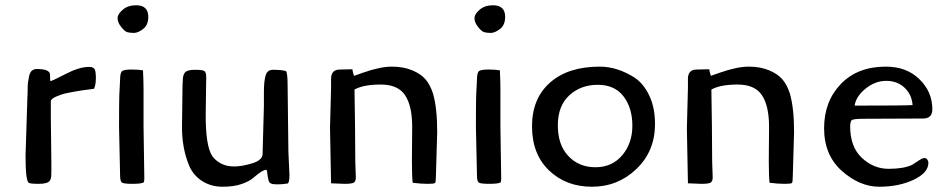

<svg xmlns="http://www.w3.org/2000/svg" viewBox="-20 -697 3605 729"><path d="M77 -106 84 -328Q85 -336 85 -356Q85 -376 86.5 -386Q88 -396 91 -410Q97 -435 120 -435Q170 -435 170 -413Q170 -396 171 -389Q177 -389 229 -416Q281 -443 318 -443Q333 -443 338.5 -435.5Q344 -428 344 -401Q344 -374 337 -360Q331 -359 315.5 -357Q300 -355 292.5 -354Q285 -353 271 -350.5Q257 -348 249 -346.5Q241 -345 229.5 -342.5Q218 -340 210.5 -337Q203 -334 195 -331Q179 -325 173 -315V-250L175 -80V-65Q175 -61 175 -48.5Q175 -36 174.5 -28Q174 -20 170 -12Q162 1 128.5 1Q95 1 89 -3Q77 -11 77 -106Z M497 -677Q543 -677 543 -633Q543 -602 523.5 -587Q504 -572 488.5 -572Q473 -572 463 -575Q453 -578 439.5 -595.5Q426 -613 426.5 -628.5Q427 -644 446.5 -660.5Q466 -677 497 -677ZM525 -217 528 -19Q528 -7 525 -4Q515 1 483 1Q451 1 443.5 -3.5Q436 -8 436 -31L432 -214Q432 -310 433 -336L436 -395Q436 -423 445 -428Q454 -433 479.5 -433Q505 -433 523 -430Q525 -386 525 -361Z M977 -113 982 -295V-347Q982 -389 988.5 -410.5Q995 -432 1016 -432Q1051 -432 1066 -427Q1072 -419 1072 -374L1075 -121L1079 -33Q1079 -1 1071 0Q1050 3 1032.5 3Q1015 3 1008.5 -0.5Q1002 -4 1000 -10.5Q998 -17 997 -24Q996 -31 995 -38Q994 -54 990 -52Q978 -53 942 -22Q928 -9 898 1.5Q868 12 825 12Q782 12 748.5 -9Q715 -30 699 -66Q671 -132 671 -214L673 -373L674 -391Q674 -413 683 -422.5Q692 -432 720 -432Q748 -432 755.5 -427.5Q763 -423 763 -405L761 -259Q761 -144 785 -106Q796 -89 817.5 -77Q839 -65 869 -65Q899 -65 938 -77Q977 -89 977 -113Z M1271 -433 1318 -434Q1318 -429 1324 -409Q1330 -411 1358 -421Q1424 -444 1467.5 -444Q1511 -444 1544 -430.5Q1577 -417 1595 -396.5Q1613 -376 1624 -342Q1640 -287 1640 -196Q1640 -196 1635 -25Q1635 -5 1631.5 -2Q1628 1 1603.5 1Q1579 1 1547 -3Q1544 -27 1544 -87L1545 -215Q1545 -295 1518 -335.5Q1491 -376 1425.5 -376Q1360 -376 1326 -357L1328 -223Q1329 -133 1329 -83L1331 -24Q1331 -8 1323 -3.5Q1315 1 1289 1L1237 -1L1233 -210L1237 -362V-398Q1237 -433 1271 -433Z M1852 -677Q1898 -677 1898 -633Q1898 -602 1878.5 -587Q1859 -572 1843.5 -572Q1828 -572 1818 -575Q1808 -578 1794.5 -595.5Q1781 -613 1781.5 -628.5Q1782 -644 1801.5 -660.5Q1821 -677 1852 -677ZM1880 -217 1883 -19Q1883 -7 1880 -4Q1870 1 1838 1Q1806 1 1798.5 -3.5Q1791 -8 1791 -31L1787 -214Q1787 -310 1788 -336L1791 -395Q1791 -423 1800 -428Q1809 -433 1834.5 -433Q1860 -433 1878 -430Q1880 -386 1880 -361Z M2467 -226Q2467 -123 2396.5 -55.5Q2326 12 2227.5 12Q2129 12 2064.5 -50Q2000 -112 2000 -217.5Q2000 -323 2068.5 -383.5Q2137 -444 2257 -444Q2324 -444 2390 -402Q2424 -379 2445.5 -333.5Q2467 -288 2467 -226ZM2241 -62Q2304 -62 2342.5 -107.5Q2381 -153 2381 -220Q2381 -287 2347.5 -331Q2314 -375 2249.5 -375Q2185 -375 2141.5 -335Q2098 -295 2098 -221Q2098 -147 2138 -104.5Q2178 -62 2241 -62Z M2626 -433 2673 -434Q2673 -429 2679 -409Q2685 -411 2713 -421Q2779 -444 2822.5 -444Q2866 -444 2899 -430.5Q2932 -417 2950 -396.5Q2968 -376 2979 -342Q2995 -287 2995 -196Q2995 -196 2990 -25Q2990 -5 2986.5 -2Q2983 1 2958.5 1Q2934 1 2902 -3Q2899 -27 2899 -87L2900 -215Q2900 -295 2873 -335.5Q2846 -376 2780.5 -376Q2715 -376 2681 -357L2683 -223Q2684 -133 2684 -83L2686 -24Q2686 -8 2678 -3.5Q2670 1 2644 1L2592 -1L2588 -210L2592 -362V-398Q2592 -433 2626 -433Z M3485 -247Q3485 -247 3256 -246Q3219 -246 3213 -240Q3208 -233 3208 -217Q3208 -139 3252.5 -97.5Q3297 -56 3354 -56Q3411 -56 3443 -71Q3444 -71 3463 -84Q3482 -97 3489.5 -97Q3497 -97 3501 -91Q3505 -85 3505 -79Q3505 -41 3449 -14.5Q3393 12 3318.5 12Q3244 12 3176.5 -48Q3109 -108 3109 -210Q3109 -312 3172.5 -378Q3236 -444 3343 -444Q3421 -444 3469 -398Q3520 -350 3520 -282Q3520 -247 3485 -247ZM3225 -296Q3415 -296 3445 -298Q3442 -338 3414.5 -364Q3387 -390 3345 -390Q3303 -390 3266.5 -360.5Q3230 -331 3225 -296Z"/></svg>

Font: Cagliostro
Style: Regular
Weight: 400
Designer: Matthew Desmond
Foundry: Matthew Desmond
Version: Version